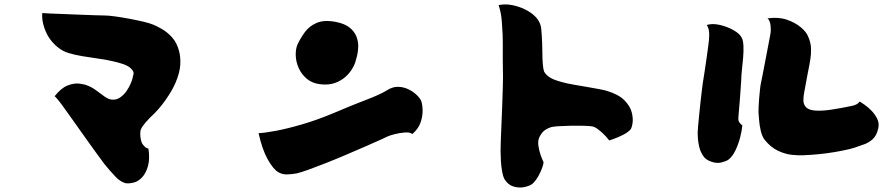

<svg xmlns="http://www.w3.org/2000/svg" viewBox="-20 -800 4040 868"><path d="M454 -730Q469 -730 499 -726Q529 -722 563.5 -715.5Q598 -709 628 -702Q658 -695 674 -688Q689 -682 712.5 -668.5Q736 -655 757.5 -631.5Q779 -608 789 -571Q797 -543 795 -507.5Q793 -472 774 -427Q760 -393 728.5 -348Q697 -303 658 -268Q651 -261 637 -245Q623 -229 618 -217Q614 -210 614 -195.5Q614 -181 617 -168Q620 -155 624 -149Q631 -140 636.5 -135Q642 -130 651 -128Q658 -82 649 -49.5Q640 -17 622.5 1.5Q605 20 586 25Q558 32 543.5 27Q529 22 518 13Q512 9 500 -3.5Q488 -16 475 -31Q462 -46 452 -58.5Q442 -71 440 -75Q438 -77 425 -95Q412 -113 392.5 -140Q373 -167 351.5 -197.5Q330 -228 310 -256Q290 -284 276 -303.5Q262 -323 259 -327Q249 -341 239 -352.5Q229 -364 227 -365Q256 -402 285.5 -413.5Q315 -425 339 -422Q363 -419 376 -413Q397 -405 416 -390.5Q435 -376 452 -364Q469 -352 483 -350Q505 -347 522.5 -359Q540 -371 552 -388.5Q564 -406 570.5 -421.5Q577 -437 578 -442Q580 -452 583.5 -465Q587 -478 568 -494Q556 -504 533 -511.5Q510 -519 488 -523.5Q466 -528 457 -530Q448 -532 418 -536Q388 -540 352.5 -546Q317 -552 291 -560Q263 -568 238.5 -588.5Q214 -609 197 -637Q184 -660 176.5 -687Q169 -714 171 -741Q178 -740 205 -739Q232 -738 269 -736.5Q306 -735 344 -733.5Q382 -732 412 -731Q442 -730 454 -730Z M1429 -419Q1392 -423 1367.5 -443.5Q1343 -464 1330.5 -492Q1318 -520 1317 -549Q1316 -578 1325 -599Q1338 -627 1358 -654.5Q1378 -682 1411.5 -696.5Q1445 -711 1498 -701Q1539 -693 1561 -675Q1583 -657 1591.5 -634.5Q1600 -612 1599.5 -589Q1599 -566 1594 -547Q1589 -528 1586 -518Q1582 -505 1571 -487Q1560 -469 1541 -452Q1522 -435 1494.5 -425Q1467 -415 1429 -419ZM1884 -344Q1890 -328 1890.5 -301Q1891 -274 1881 -245.5Q1871 -217 1844 -194Q1834 -203 1809.5 -201Q1785 -199 1762.5 -193Q1740 -187 1732 -183Q1728 -181 1702 -169Q1676 -157 1635.5 -139.5Q1595 -122 1548.5 -102Q1502 -82 1456.5 -64Q1411 -46 1375 -33Q1339 -20 1321 -16Q1298 -12 1277.5 -11.5Q1257 -11 1239 -21Q1215 -35 1190 -80Q1165 -125 1149 -198Q1176 -199 1227 -208.5Q1278 -218 1346.5 -238Q1415 -258 1491 -290Q1573 -325 1635 -348.5Q1697 -372 1728 -391Q1754 -408 1779.5 -407.5Q1805 -407 1827 -396Q1849 -385 1864 -370.5Q1879 -356 1884 -344Z M2398 -727Q2424 -702 2427 -668Q2430 -634 2431 -605Q2432 -586 2432 -559.5Q2432 -533 2434 -509.5Q2436 -486 2440 -476Q2448 -461 2468 -448.5Q2488 -436 2544 -423Q2553 -421 2578 -416.5Q2603 -412 2633.5 -407Q2664 -402 2689.5 -397Q2715 -392 2724 -389Q2777 -373 2803 -346.5Q2829 -320 2836 -292Q2843 -264 2839.5 -242.5Q2836 -221 2830 -214Q2818 -201 2795 -189.5Q2772 -178 2753 -171.5Q2734 -165 2734 -165Q2734 -165 2726.5 -174.5Q2719 -184 2706.5 -196Q2694 -208 2680 -218Q2666 -228 2654 -229Q2640 -231 2613.5 -231.5Q2587 -232 2558 -231.5Q2529 -231 2506 -229.5Q2483 -228 2475 -226Q2459 -222 2444 -212Q2429 -202 2418 -179Q2411 -164 2414 -141.5Q2417 -119 2424.5 -98Q2432 -77 2437 -68Q2438 -62 2432 -44Q2426 -26 2414.5 -5Q2403 16 2387 31Q2376 40 2351.5 45.5Q2327 51 2301 43Q2275 35 2259 7Q2254 -3 2250 -25Q2246 -47 2244.5 -72.5Q2243 -98 2243 -118Q2243 -130 2244 -163Q2245 -196 2247 -238.5Q2249 -281 2250.5 -324Q2252 -367 2253 -401Q2254 -435 2254 -449Q2253 -484 2253 -525.5Q2253 -567 2253 -607.5Q2253 -648 2250 -681Q2248 -724 2242 -748.5Q2236 -773 2234 -777Q2264 -783 2295 -777Q2326 -771 2353.5 -757.5Q2381 -744 2398 -727Z M3867 -341Q3873 -337 3888.5 -326.5Q3904 -316 3920 -299.5Q3936 -283 3946 -262.5Q3956 -242 3950 -218Q3943 -187 3925.5 -171Q3908 -155 3886.5 -147.5Q3865 -140 3845 -133Q3815 -123 3750 -112Q3685 -101 3609 -98Q3591 -97 3560.5 -100Q3530 -103 3497 -118.5Q3464 -134 3436 -169Q3425 -184 3419 -210Q3413 -236 3411.5 -260Q3410 -284 3409 -292Q3409 -298 3409.5 -316Q3410 -334 3412 -356Q3414 -378 3416 -397Q3418 -416 3420 -424Q3422 -431 3426 -453.5Q3430 -476 3436 -505.5Q3442 -535 3447.5 -565Q3453 -595 3457.5 -617.5Q3462 -640 3463 -647Q3466 -664 3463.5 -685.5Q3461 -707 3450 -717Q3499 -724 3537 -711Q3575 -698 3600 -677Q3625 -656 3633 -636Q3646 -607 3646.5 -580.5Q3647 -554 3644 -536Q3643 -527 3639 -506Q3635 -485 3630 -460Q3625 -435 3621.5 -414Q3618 -393 3616 -384Q3612 -365 3612 -346.5Q3612 -328 3624 -315Q3637 -302 3667 -300Q3697 -298 3739.5 -304.5Q3782 -311 3830 -321Q3841 -323 3850.5 -327.5Q3860 -332 3867 -341ZM3175 -687Q3200 -695 3233.5 -687.5Q3267 -680 3295.5 -664Q3324 -648 3333 -630Q3340 -617 3341 -592Q3342 -567 3339.5 -538.5Q3337 -510 3334 -483Q3331 -456 3331 -438Q3330 -420 3328 -393.5Q3326 -367 3324 -340Q3322 -313 3320 -293Q3318 -273 3318 -268Q3317 -254 3323 -246Q3329 -238 3336 -233Q3334 -209 3326 -178.5Q3318 -148 3305 -120.5Q3292 -93 3273 -78Q3263 -71 3241 -65.5Q3219 -60 3193 -70Q3170 -78 3158 -96.5Q3146 -115 3141 -136.5Q3136 -158 3135 -175.5Q3134 -193 3134 -200Q3134 -208 3136 -230.5Q3138 -253 3141 -282Q3144 -311 3147 -340Q3150 -369 3153 -391.5Q3156 -414 3157 -423Q3159 -435 3163.5 -464Q3168 -493 3173 -527.5Q3178 -562 3182 -592.5Q3186 -623 3186 -636Q3187 -649 3184.5 -663Q3182 -677 3175 -687Z"/></svg>

Font: Potta One
Style: Regular
Weight: 400
Designer: 108,108go
Foundry: Font Zone 108
Version: Version 1.000